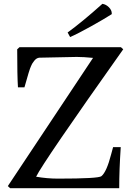

<svg xmlns="http://www.w3.org/2000/svg" viewBox="-20 -985 701 1005"><path d="M334 -815Q410 -870 516 -965Q535 -962 550 -947Q565 -932 565 -915V-911Q528 -887 459 -848.5Q390 -810 347 -791ZM21 -11 467 -682Q417 -687 381.5 -687Q346 -687 186 -683Q171 -682 158.5 -666Q146 -650 142 -638Q134 -622 108 -528H74Q70 -588 70 -727L82 -738H613L625 -727Q206 -136 169 -60Q227 -50 283 -50Q497 -50 511 -63Q538 -85 562 -178L572 -215H612Q604 -95 604 0H33Z"/></svg>

Font: Prociono
Style: Regular
Weight: 400
Designer: Barry Schwartz
Foundry: The Crud Factory
Version: Version 2.301